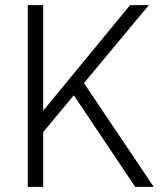

<svg xmlns="http://www.w3.org/2000/svg" viewBox="-20 -727 640 747"><path d="M291 -427 578 0H506L248 -385ZM148 0H88V-707H148ZM133 -195V-278L486 -707H559Z"/></svg>

Font: 42dot Sans Light Light
Style: Regular
Weight: 300
Version: Version 1.000